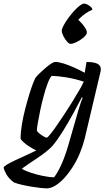

<svg xmlns="http://www.w3.org/2000/svg" viewBox="-87 -843 602 1063"><path d="M170 200Q160 200 137.5 197.5Q115 195 87.5 190.5Q60 186 34 180Q8 174 -10 167Q-39 145 -52 121.5Q-65 98 -67 85Q-65 78 -47.5 67.5Q-30 57 -3 44.5Q24 32 54.5 18Q85 4 114 -10Q95 -19 75.5 -31.5Q56 -44 42.5 -56.5Q29 -69 27 -75Q27 -112 34.5 -156Q42 -200 53.5 -244Q65 -288 76.5 -325Q88 -362 97.5 -385.5Q107 -409 110 -413Q116 -421 130 -435Q144 -449 161.5 -464Q179 -479 194.5 -489.5Q210 -500 219 -500Q238 -500 265 -491.5Q292 -483 322.5 -469.5Q353 -456 382 -440L392 -500Q401 -500 414.5 -499Q428 -498 441 -494.5Q454 -491 462.5 -482.5Q471 -474 471 -459Q471 -458 471 -454.5Q471 -451 470 -448L382 -76Q372 -36 355.5 4Q339 44 317 79Q295 114 270 141.5Q245 169 219.5 184.5Q194 200 170 200ZM212 139Q232 114 253 67.5Q274 21 293 -45L347 -233Q354 -256 360.5 -275.5Q367 -295 371 -301L366 -304Q346 -265 318 -214Q290 -163 260.5 -115.5Q231 -68 204 -36Q191 -21 167.5 -2.5Q144 16 117.5 33.5Q91 51 68.5 66.5Q46 82 34 91Q48 101 80 112Q112 123 148.5 130.5Q185 138 212 139ZM172 -81Q176 -81 190.5 -98.5Q205 -116 225 -145Q245 -174 268 -208.5Q291 -243 312.5 -278Q334 -313 351.5 -343Q369 -373 377 -391Q327 -407 281 -414.5Q235 -422 199 -423Q188 -411 176.5 -380.5Q165 -350 154.5 -310.5Q144 -271 135.5 -231Q127 -191 122 -160.5Q117 -130 117 -119Q126 -106 145 -93.5Q164 -81 172 -81ZM304 -600Q295 -600 283.5 -613.5Q272 -627 263.5 -644Q255 -661 255 -673Q255 -683 264.5 -701Q274 -719 289 -740Q304 -761 321 -780Q338 -799 353.5 -811Q369 -823 378 -823Q388 -823 398.5 -817Q409 -811 417 -803.5Q425 -796 424 -789Q408 -783 389 -770Q370 -757 355 -742.5Q340 -728 335 -718L327 -747Q339 -741 355 -725Q371 -709 382.5 -692Q394 -675 394 -663Q394 -654 383.5 -643Q373 -632 357.5 -622Q342 -612 327.5 -606Q313 -600 304 -600Z"/></svg>

Font: Texturina 12pt Medium
Style: Italic
Weight: 500
Italic angle: -11°
Designer: Guillermo Torres Carreño
Foundry: Omnibus-Type
Version: Version 1.002